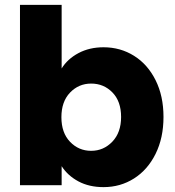

<svg xmlns="http://www.w3.org/2000/svg" viewBox="-20 -760 719 788"><path d="M405 -566Q474 -566 530 -531Q586 -496 618.5 -431Q651 -366 651 -280Q651 -194 618.5 -128.5Q586 -63 530 -27.5Q474 8 405 8Q346 8 302 -15.5Q258 -39 233 -78V0H62V-740H233V-479Q257 -518 302 -542Q347 -566 405 -566ZM354 -417Q303 -417 267.5 -380Q232 -343 232 -279Q232 -215 267.5 -178Q303 -141 354 -141Q405 -141 441 -178.5Q477 -216 477 -280Q477 -344 441.5 -380.5Q406 -417 354 -417Z"/></svg>

Font: IBM-Poppins
Style: Poppins-Bold
Weight: 700
Designer: Mike Abbink, Paul van der Laan, Pieter van Rosmalen, Ben Mitchell, Mark Frömberg
Foundry: Bold Monday
Version: Version 1.1